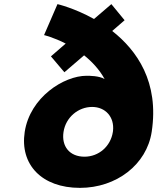

<svg xmlns="http://www.w3.org/2000/svg" viewBox="-20 -895 776 930"><path d="M287.7 -256C298.5 -327 359.2 -377 426.2 -377C490.2 -377 534.8 -329 527.4 -261L526.7 -256C516 -186 458.3 -136 389.3 -136C317.3 -136 277 -186 287.7 -256ZM99.7 -256C75.5 -98 182.2 15 367.2 15C544.2 15 690.5 -98 714.7 -256C751.7 -498 643.1 -651 523.5 -745L583.5 -797L519.4 -875L435.4 -803C340.5 -856 258.4 -875 258.4 -875L193.4 -725C193.4 -725 239.8 -714 298.2 -684L226.7 -622L291.9 -545L387.4 -627C424.9 -597 461 -559 486.8 -512C460.3 -528 413.3 -528 399.3 -528C289.3 -528 125.4 -424 99.7 -256Z"/></svg>

Font: Sztylet
Style: BdObl
Weight: 700
Foundry: Cannot Into Space Fonts, PlusOne Fonts
Version: Version 0.12